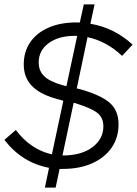

<svg xmlns="http://www.w3.org/2000/svg" viewBox="-22 -786 623 873"><path d="M182 67 201 -23Q78 -46 -2 -150L50 -195Q117 -106 214 -84L266 -328L230 -338Q157 -359 121.5 -397Q86 -435 86 -493Q86 -551 115.5 -594Q145 -637 199 -660.5Q253 -684 325 -684H341L359 -766H408L389 -678Q497 -660 581 -583L533 -532Q462 -599 376 -617L327 -384L344 -380Q438 -353 477.5 -318Q517 -283 517 -221Q517 -160 485.5 -114.5Q454 -69 397 -43.5Q340 -18 264 -18H249L231 67ZM280 -394 329 -623H318Q245 -623 199.5 -590Q154 -557 154 -502Q154 -464 178.5 -440Q203 -416 258 -400ZM262 -79Q348 -79 398 -116.5Q448 -154 448 -212Q448 -253 417.5 -275Q387 -297 313 -319Z"/></svg>

Font: Red Hat Display
Style: Italic
Weight: 400
Italic angle: -12°
Designer: Pentagram, MCKL
Foundry: Pentagram, MCKL
Version: Version 1.023; ttfautohint (v1.8.3)